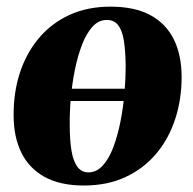

<svg xmlns="http://www.w3.org/2000/svg" viewBox="-20 -558 596 592"><path d="M376.5 -246.5H180.5L186.5 -284.5H381ZM321 -537.5Q395.5 -537.5 443.8 -511.2Q492 -485 516 -436.5Q540 -388 540 -320Q540 -251.5 520.2 -191Q500.5 -130.5 462 -84.5Q423.5 -38.5 367.2 -12.2Q311 14 238.5 14Q165.5 14 117.5 -12.5Q69.5 -39 45.8 -87.5Q22 -136 22 -202Q21.5 -272.5 41.2 -333.2Q61 -394 99.5 -440Q138 -486 193.8 -511.8Q249.5 -537.5 321 -537.5ZM309.5 -496.5Q284 -496.5 265 -475.5Q246 -454.5 232.5 -419Q219 -383.5 210.5 -340.8Q202 -298 198.2 -254Q194.5 -210 195 -172Q195 -127 200.2 -94.5Q205.5 -62 218.2 -44.2Q231 -26.5 253 -26.5Q278 -26.5 297.2 -48Q316.5 -69.5 329.8 -105Q343 -140.5 351.5 -183.8Q360 -227 363.8 -271.2Q367.5 -315.5 367.5 -353.5Q367 -402 361.8 -433.5Q356.5 -465 344 -480.8Q331.5 -496.5 309.5 -496.5Z"/></svg>

Font: Merriweather 96pt Black
Style: Italic
Weight: 900
Italic angle: -7.8°
Version: Version 2.101